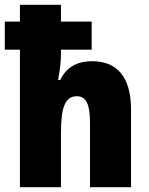

<svg xmlns="http://www.w3.org/2000/svg" viewBox="-25 -780 619 800"><path d="M58 0H229V-226C229 -332 246 -379 295 -379C334 -379 350 -346 350 -268V0H521V-323C521 -459 463 -525 359 -525C296 -525 252 -500 226 -447H217C225 -487 229 -528 229 -555V-573H357V-690H229V-760H58V-690H-5V-573H58Z"/></svg>

Font: Noto Sans Condensed Black
Style: Regular
Weight: 900
Width: 3
Designer: Monotype Design Team
Foundry: Monotype Imaging Inc.
Version: Version 2.013